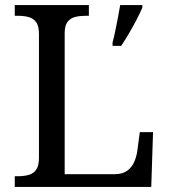

<svg xmlns="http://www.w3.org/2000/svg" viewBox="-20 -734 663 754"><path d="M38 0V-42H51Q74 -42 92.5 -47Q111 -52 122 -67.5Q133 -83 133 -114V-600Q133 -632 122 -647Q111 -662 92.5 -667Q74 -672 51 -672H38V-714H329V-672H316Q294 -672 275.5 -667.5Q257 -663 245.5 -648.5Q234 -634 234 -604V-50H431Q461 -50 479.5 -63.5Q498 -77 507 -98Q516 -119 519 -140L529 -215H581L574 0ZM422 -567Q428 -589 433 -614Q438 -639 443 -664.5Q448 -690 452 -714H539V-704Q530 -683 516 -656Q502 -629 486 -602Q470 -575 456 -554H422Z"/></svg>

Font: Noto Serif Khmer
Style: Regular
Weight: 400
Designer: Danh Hong and the Monotype Design Team
Foundry: Monotype Imaging Inc.
Version: Version 2.003